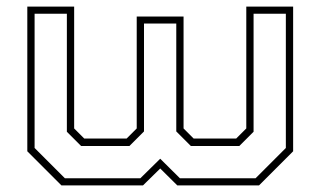

<svg xmlns="http://www.w3.org/2000/svg" viewBox="-20 -560 968 580"><path d="M62.5 -540H204V-172L234.5 -141.5H362.5L393 -172V-510H534.5V-172L565 -141.5H693.5L724 -172V-540H865.5V-103L762.5 0H515.5L464 -51L412 0H165.5L62.5 -103ZM84.5 -518.5V-113L176 -21.5H404L464 -80.5L523.5 -21.5H752L843.5 -113V-518.5H746V-162L703 -119H556.5L512.5 -163V-489H415V-163L371 -119H225L182 -162V-518.5Z"/></svg>

Font: Tourney Expanded ExtraLight
Style: Regular
Weight: 200
Width: 7
Designer: Tyler Finck
Foundry: Etcetera Type Co
Version: Version 1.010; ttfautohint (v1.8.3)